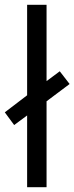

<svg xmlns="http://www.w3.org/2000/svg" viewBox="-40 -846 310 800"><path d="M73 -66V-365L19 -325L-20 -378L73 -449V-826H154V-508L209 -549L250 -496L154 -424V-66Z"/></svg>

Font: Noto Sans Malayalam UI ExtraCondensed
Style: Regular
Weight: 400
Width: 2
Designer: Jelle Bosma - Monotype Design Team
Foundry: Monotype Imaging Inc.
Version: Version 2.104; ttfautohint (v1.8.4.7-5d5b)